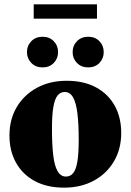

<svg xmlns="http://www.w3.org/2000/svg" viewBox="-20 -848 601 883"><path d="M283.5 -36Q303.5 -36 316.5 -51.8Q329.5 -67.5 335.8 -104.5Q342 -141.5 342 -205.5Q342 -278 336 -326.8Q330 -375.5 316 -400.2Q302 -425 277.5 -425Q258 -425 245 -409.2Q232 -393.5 225.5 -356.8Q219 -320 219 -256Q219 -183 224.8 -134.2Q230.5 -85.5 244.8 -60.8Q259 -36 283.5 -36ZM274.5 15Q196.5 15 140.2 -15.2Q84 -45.5 53.8 -99.5Q23.5 -153.5 23.5 -224.5Q23.5 -299 57 -355.5Q90.5 -412 149.8 -444.2Q209 -476.5 286.5 -476.5Q365.5 -476.5 421.5 -446.2Q477.5 -416 507.5 -362Q537.5 -308 537.5 -236.5Q537.5 -163 504 -106Q470.5 -49 411.2 -17Q352 15 274.5 15ZM176 -538Q144 -538 124 -558.5Q104 -579 104 -608Q104 -638 124 -658.5Q144 -679 176 -679Q207.5 -679 227.2 -658.5Q247 -638 247 -608Q247 -579 227.2 -558.5Q207.5 -538 176 -538ZM385.5 -538Q354 -538 334 -558.5Q314 -579 314 -608Q314 -638 334 -658.5Q354 -679 385.5 -679Q417.5 -679 437.2 -658.5Q457 -638 457 -608Q457 -579 437.2 -558.5Q417.5 -538 385.5 -538ZM135 -762V-828H426V-762Z"/></svg>

Font: Newsreader 36pt ExtraBold
Style: Regular
Weight: 800
Designer: Hugues Gentile
Foundry: Production Type
Version: Version 1.003